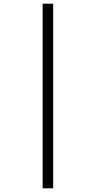

<svg xmlns="http://www.w3.org/2000/svg" viewBox="-20 -780 520 1040"><path d="M211 240H268V-760H211Z"/></svg>

Font: Noto Serif Georgian Condensed Medium
Style: Regular
Weight: 500
Width: 3
Designer: Monotype Design Team, Akaki Razmadze
Foundry: Google LLC
Version: Version 2.003